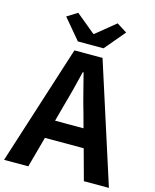

<svg xmlns="http://www.w3.org/2000/svg" viewBox="-142 -1056 925 1148"><g transform="rotate(15 320.5 -482.0)"><path d="M252 -386C274 -463 296 -547 315 -628H320C341 -548 361 -463 384 -386L406 -305H230ZM-4 0H146L198 -190H438L490 0H645L407 -741H233ZM239 -798H398L504 -924L441 -964L321 -866H316L197 -964L133 -924Z"/></g></svg>

Font: Source Han Sans CN
Style: Bold
Weight: 700
Designer: Ryoko NISHIZUKA 西塚涼子 (kana, bopomofo & ideographs); Paul D. Hunt (Latin, Greek & Cyrillic); Sandoll Communications 산돌커뮤니
Foundry: Adobe
Version: Version 2.001;hotconv 1.0.107;makeotfexe 2.5.65593